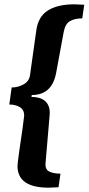

<svg xmlns="http://www.w3.org/2000/svg" viewBox="-20 -708 410 889"><path d="M361 -623Q327 -623 304.5 -610.5Q282 -598 275 -560L240 -371Q221 -268 127 -268L126 -259Q170 -259 191.5 -237.5Q213 -216 210 -177L191 46Q188 76 207.5 86Q227 96 260 96L251 159Q219 161 205 161Q61 161 61 60Q61 49 71 -21Q86 -119 92 -173Q92 -199 72.5 -211.5Q53 -224 23 -224L34 -303Q64 -303 89.5 -317.5Q115 -332 119 -360L148 -567Q157 -632 202.5 -660Q248 -688 324 -688Q338 -688 370 -686Z"/></svg>

Font: Chivo ExtraBold Italic
Style: Regular
Weight: 800
Italic angle: -8.05°
Designer: Hector Gatti
Foundry: Omnibus-Type
Version: Version 1.007